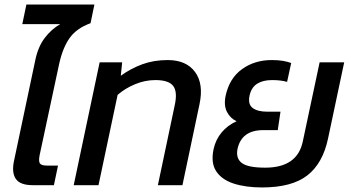

<svg xmlns="http://www.w3.org/2000/svg" viewBox="-20 -814 1543 844"><path d="M124 0Q69 0 50 -27Q31 -54 41 -104L135 -549Q147 -608 176.5 -647Q206 -686 245 -708H78L96 -794H395L378 -712Q317 -690 286.5 -647.5Q256 -605 240 -533L154 -131Q149 -105 155.5 -95.5Q162 -86 189 -86H235L217 0Z M304 0 418 -540H517L511 -481Q555 -513 605.5 -531.5Q656 -550 717 -550Q799 -550 837.5 -497.5Q876 -445 857 -356L782 0H674L748 -351Q761 -410 741.5 -436Q722 -462 663 -462Q617 -462 573 -443.5Q529 -425 497 -397L413 0Z M1132 10Q1060 10 1007.5 -7Q955 -24 930.5 -61Q906 -98 919 -159Q928 -200 954 -231.5Q980 -263 1020 -281Q992 -294 977.5 -322.5Q963 -351 972 -394Q989 -471 1044.5 -510.5Q1100 -550 1174 -550Q1203 -550 1223.5 -546.5Q1244 -543 1260 -537L1242 -454Q1215 -462 1176 -462Q1136 -462 1110.5 -446Q1085 -430 1077 -394Q1069 -356 1090.5 -339.5Q1112 -323 1156 -323H1213L1201 -242H1137Q1042 -242 1024 -159Q1016 -118 1043 -97.5Q1070 -77 1146 -77Q1287 -77 1311 -192L1385 -540H1493L1422 -205Q1399 -96 1331 -43Q1263 10 1132 10Z"/></svg>

Font: Kanit
Style: Italic
Weight: 400
Italic angle: -12°
Designer: Katatrad Team
Foundry: CadsonDemak
Version: Version 2.000; ttfautohint (v1.8.3)